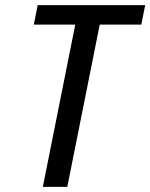

<svg xmlns="http://www.w3.org/2000/svg" viewBox="-20 -731 588 751"><path d="M532.7 -634.8H370.1L243.2 0H147.5L274.4 -634.8H112.3L127.4 -710.9H547.9Z"/></svg>

Font: RobotoCondensed-Italic
Style: Italic
Weight: 400
Designer: Google
Version: Version 1.200311; 2013